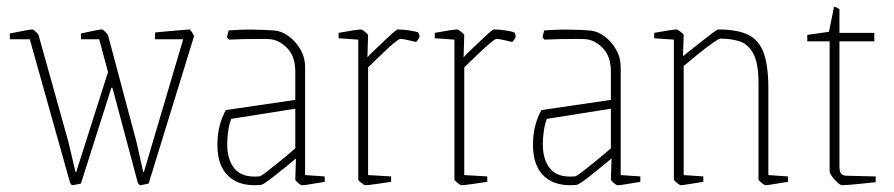

<svg xmlns="http://www.w3.org/2000/svg" viewBox="-20 -537 2639 567"><path d="M194 10Q192 10 189.5 6.5Q187 3 187 3L68 -421H9V-438Q9 -438 23.5 -441Q38 -444 54.5 -447Q71 -450 75 -450Q79 -450 86 -443Q93 -436 94 -433L182 -118L203 -29H205L299 -324L273 -421H219V-438Q219 -438 232.5 -441Q246 -444 261 -447Q276 -450 280 -450Q284 -450 291 -443Q298 -436 299 -433L383 -118L403 -29H405L521 -421H438V-441Q438 -441 452 -442.5Q466 -444 485 -445.5Q504 -447 520 -448.5Q536 -450 539 -450Q542 -450 547.5 -441Q553 -432 553 -430L419 5Q419 5 407.5 7.5Q396 10 394 10Q392 10 389.5 6.5Q387 3 387 3L312 -278H309L219 5Q219 5 207.5 7.5Q196 10 194 10Z M751 9Q690 15 656 -15.5Q622 -46 622 -109Q622 -141 629 -167Q636 -193 647 -212L852 -242V-326Q852 -370 829 -394Q806 -418 780 -421Q772 -422 749 -422Q726 -422 700 -421.5Q674 -421 656 -420L650 -427L655 -447Q688 -450 726.5 -449.5Q765 -449 790 -447Q813 -445 833.5 -429.5Q854 -414 867.5 -390.5Q881 -367 881 -339V-20L939 -16V0Q908 5 893.5 7.5Q879 10 872 10Q868 10 860 3Q852 -4 852 -7L854 -69Q818 -39 788 -15.5Q758 8 751 9ZM651 -111Q651 -65 673 -38.5Q695 -12 745 -16Q750 -16 766 -28.5Q782 -41 805 -59.5Q828 -78 852 -99V-216L663 -186Q657 -171 654 -150.5Q651 -130 651 -111Z M1058 10Q1056 10 1047 3Q1038 -4 1038 -7V-420L980 -424V-440Q1007 -445 1024 -447.5Q1041 -450 1047 -450Q1049 -450 1058 -443Q1067 -436 1067 -433L1065 -368Q1072 -376 1086 -389Q1100 -402 1115 -416.5Q1130 -431 1141 -440.5Q1152 -450 1154 -450Q1171 -450 1190 -447Q1209 -444 1215 -441Q1216 -440 1217.5 -436Q1219 -432 1219 -429Q1219 -427 1215.5 -421.5Q1212 -416 1209 -413Q1196 -416 1183 -419Q1170 -422 1162 -422Q1158 -422 1143 -409.5Q1128 -397 1110.5 -380Q1093 -363 1080 -350.5Q1067 -338 1067 -338V-20L1135 -16V0Q1107 4 1086.5 7Q1066 10 1058 10Z M1342 10Q1340 10 1331 3Q1322 -4 1322 -7V-420L1264 -424V-440Q1291 -445 1308 -447.5Q1325 -450 1331 -450Q1333 -450 1342 -443Q1351 -436 1351 -433L1349 -368Q1356 -376 1370 -389Q1384 -402 1399 -416.5Q1414 -431 1425 -440.5Q1436 -450 1438 -450Q1455 -450 1474 -447Q1493 -444 1499 -441Q1500 -440 1501.5 -436Q1503 -432 1503 -429Q1503 -427 1499.5 -421.5Q1496 -416 1493 -413Q1480 -416 1467 -419Q1454 -422 1446 -422Q1442 -422 1427 -409.5Q1412 -397 1394.5 -380Q1377 -363 1364 -350.5Q1351 -338 1351 -338V-20L1419 -16V0Q1391 4 1370.5 7Q1350 10 1342 10Z M1683 9Q1622 15 1588 -15.5Q1554 -46 1554 -109Q1554 -141 1561 -167Q1568 -193 1579 -212L1784 -242V-326Q1784 -370 1761 -394Q1738 -418 1712 -421Q1704 -422 1681 -422Q1658 -422 1632 -421.5Q1606 -421 1588 -420L1582 -427L1587 -447Q1620 -450 1658.5 -449.5Q1697 -449 1722 -447Q1745 -445 1765.5 -429.5Q1786 -414 1799.5 -390.5Q1813 -367 1813 -339V-20L1871 -16V0Q1840 5 1825.5 7.5Q1811 10 1804 10Q1800 10 1792 3Q1784 -4 1784 -7L1786 -69Q1750 -39 1720 -15.5Q1690 8 1683 9ZM1583 -111Q1583 -65 1605 -38.5Q1627 -12 1677 -16Q1682 -16 1698 -28.5Q1714 -41 1737 -59.5Q1760 -78 1784 -99V-216L1595 -186Q1589 -171 1586 -150.5Q1583 -130 1583 -111Z M1990 10Q1988 10 1979 3Q1970 -4 1970 -7V-420L1912 -424V-440Q1939 -445 1956 -447.5Q1973 -450 1979 -450Q1981 -450 1990 -443Q1999 -436 1999 -433L1997 -371Q2008 -380 2024.5 -393Q2041 -406 2057.5 -419Q2074 -432 2086 -441Q2098 -450 2101 -450Q2157 -450 2189 -434.5Q2221 -419 2235 -381.5Q2249 -344 2249 -276V-20L2307 -16V0Q2280 4 2263 7Q2246 10 2240 10Q2238 10 2229 3Q2220 -4 2220 -7V-290Q2220 -352 2204 -380Q2188 -408 2162.5 -415.5Q2137 -423 2107 -423Q2103 -423 2084.5 -410Q2066 -397 2042.5 -378Q2019 -359 1999 -342V-20L2057 -16V0Q2030 4 2013 7Q1996 10 1990 10Z M2467 10Q2462 10 2453 2Q2444 -6 2437 -16Q2430 -26 2430 -31V-415H2364V-434L2428 -443L2443 -517Q2448 -517 2459 -510V-440H2562V-415H2459V-46Q2459 -30 2464 -24Q2469 -18 2481 -18L2566 -16V1Q2555 2 2533 4.5Q2511 7 2492 8.5Q2473 10 2467 10Z"/></svg>

Font: Grenze Gotisch Thin
Style: Regular
Weight: 100
Designer: Renata Polastri
Foundry: Omnibus-Type
Version: Version 1.001